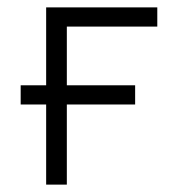

<svg xmlns="http://www.w3.org/2000/svg" viewBox="-20 -500 480 520"><path d="M105 0V-480H406V-428H161V0ZM36 -217V-269H346V-217Z"/></svg>

Font: Geologica-Sharp
Style: Regular
Weight: 100
Designer: Sindre Bremnes, Frode Helland
Foundry: Monokrom Skriftforlag AS
Version: Version 1.010;gftools[0.9.28]